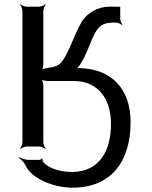

<svg xmlns="http://www.w3.org/2000/svg" viewBox="-20 -680 707 891"><path d="M346 -373C361 -391 377 -424 396 -471C413 -515 428 -543 443 -556C457 -569 477 -575 504 -575H521C529 -574 541 -568 545 -564L548 -567C544 -571 538 -583 538 -591V-648C537 -649 520 -649 486 -649C433 -649 387 -618 366 -589C355 -574 339 -543 320 -497C295 -437 275 -400 260 -386C247 -374 228 -367 200 -365C191 -364 175 -359 170 -354L173 -351C178 -357 181 -373 181 -383V-629C181 -638 187 -653 192 -658L190 -660C185 -655 170 -649 161 -649H104C95 -649 80 -655 75 -660L73 -658C78 -653 84 -638 84 -629V-20C84 -11 78 4 73 9L75 11C80 6 95 0 104 0H161C170 0 185 6 190 11L192 9C187 4 181 -11 181 -20V-284C181 -293 177 -310 172 -315L170 -313C175 -308 192 -304 201 -304H323C436 -304 495 -220 495 -105C495 25 438 118 313 118C262 118 205 102 181 72C179 70 176 60 177 57L173 56C172 59 166 62 162 62H113C99 62 79 55 69 49L67 52C76 58 91 72 97 85C125 150 231 191 316 191C495 191 586 71 586 -113C586 -266 500 -359 351 -364C344 -364 335 -364 331 -362L332 -358C337 -360 343 -368 346 -373Z"/></svg>

Font: Gamestation Storm
Style: Regular
Weight: 400
Designer: Jonas Hecksher
Foundry: Jonas Hecksher, Playtypeª, e-types AS
Version: Version 1.003